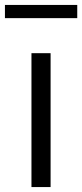

<svg xmlns="http://www.w3.org/2000/svg" viewBox="-58 -758 333 778"><path d="M69.5 0V-542.5H147V0ZM-38 -684.5V-738H255V-684.5Z"/></svg>

Font: Encode Sans SemiCondensed
Style: Regular
Weight: 400
Width: 4
Designer: Multiple Designers
Foundry: Impallari Type
Version: Version 3.002